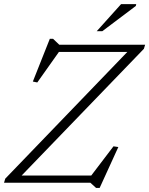

<svg xmlns="http://www.w3.org/2000/svg" viewBox="-31 -904 738 950"><path d="M687 -682.5 681 -662.5 63.5 -22.5 56.5 -35.5H420.5L530.5 -180L554.5 -176.5L462 26H444.5L416 0H-11L-5 -20L611 -659.5L624 -647H260.5L153.5 -496L131.5 -500.5L215.5 -712H231.5L262.5 -682.5ZM447.5 -749.5 568 -883.5H643L641 -874.5L475 -749.5Z"/></svg>

Font: Newsreader Light
Style: Italic
Weight: 300
Italic angle: -17°
Designer: Hugues Gentile
Foundry: Production Type
Version: Version 1.003